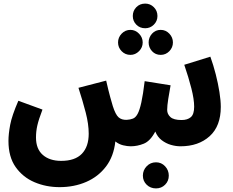

<svg xmlns="http://www.w3.org/2000/svg" viewBox="-20 -808 1297 1067"><path d="M311 232Q236 232 171.5 204.5Q107 177 67 120.5Q27 64 27 -25Q27 -63 36.5 -114Q46 -165 82 -248L216 -199Q195 -144 187.5 -111Q180 -78 180 -44Q180 20 218 53Q256 86 320 86Q397 86 435 46.5Q473 7 473 -65Q473 -118 456.5 -182Q440 -246 416 -320L570 -360Q583 -303 592.5 -268.5Q602 -234 607 -218Q622 -171 639 -156Q656 -141 684 -142Q704 -143 719 -149Q734 -155 745 -175.5Q756 -196 765.5 -239Q775 -282 784 -357L928 -334Q921 -296 915 -258Q909 -220 909 -197Q909 -174 927 -157.5Q945 -141 989 -141Q1022 -141 1040.5 -157Q1059 -173 1059 -215Q1059 -256 1043.5 -317Q1028 -378 1004 -448L1149 -493Q1166 -446 1179 -395Q1192 -344 1199.5 -296.5Q1207 -249 1207 -214Q1207 -107 1145 -51Q1083 5 983 5Q957 5 929.5 -3Q902 -11 878.5 -29Q855 -47 843 -77Q815 -24 779 -9.5Q743 5 706 5Q688 5 664.5 -0.5Q641 -6 621 -22Q612 61 569 117.5Q526 174 459 203Q392 232 311 232ZM787 -651Q757 -651 737.5 -671Q718 -691 718 -719Q718 -748 737.5 -768Q757 -788 787 -788Q815 -788 835 -768Q855 -748 855 -719Q855 -691 835 -671Q815 -651 787 -651ZM705 -503Q676 -503 656 -523.5Q636 -544 636 -572Q636 -600 656 -621Q676 -642 705 -642Q732 -642 752.5 -621Q773 -600 773 -572Q773 -544 752.5 -523.5Q732 -503 705 -503ZM873 -503Q844 -503 825 -523.5Q806 -544 806 -572Q806 -600 825 -621Q844 -642 873 -642Q901 -642 921 -621Q941 -600 941 -572Q941 -544 921 -523.5Q901 -503 873 -503ZM847 239Q816 239 795 218.5Q774 198 774 168Q774 138 795 116Q816 94 847 94Q877 94 897.5 116Q918 138 918 168Q918 198 897.5 218.5Q877 239 847 239Z"/></svg>

Font: Noto Sans Arabic Cond ExtBd
Style: Regular
Weight: 800
Width: 3
Designer: Monotype Design Team, Nadine Chahine, Nizar Qandah and Khaled Hosny
Foundry: Monotype Imaging Inc.
Version: Version 2.012; ttfautohint (v1.8.4.7-5d5b)